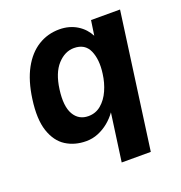

<svg xmlns="http://www.w3.org/2000/svg" viewBox="-125 -634 849 902"><g transform="rotate(-20 299.0 -183.0)"><path d="M331 161 364 -77.5Q346.5 -53 322.5 -33.2Q298.5 -13.5 270 -1.8Q241.5 10 209.5 10Q152.5 10 109 -17.5Q65.5 -45 45.2 -105.2Q25 -165.5 38.5 -262.5Q50.5 -350 82.5 -408.8Q114.5 -467.5 162.2 -497.2Q210 -527 269 -527Q294 -527 316.5 -520.8Q339 -514.5 357.5 -503Q376 -491.5 390 -476.2Q404 -461 413.5 -442.5L424.5 -517H569.5L476.5 161ZM259.5 -97Q296 -97 323.2 -120Q350.5 -143 367.2 -180.5Q384 -218 389.5 -261.5Q399 -329.5 378.8 -375.2Q358.5 -421 303.5 -421Q258 -421 221.2 -380.8Q184.5 -340.5 174 -261.5Q163 -180 187 -138.5Q211 -97 259.5 -97Z"/></g></svg>

Font: Public Sans Thin
Style: Bold Italic
Weight: 700
Italic angle: -8°
Version: Version 2.001